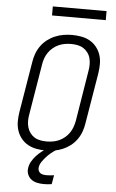

<svg xmlns="http://www.w3.org/2000/svg" viewBox="-70 -960 740 1228"><g transform="rotate(5 300.0 -345.5)"><path d="M253 8Q222 8 192.5 2.5Q163 -3 138 -17Q113 -31 95 -53.5Q77 -76 68 -103.5Q59 -131 59 -161.5Q59 -192 64 -223L118 -548Q122 -575 131.5 -601.5Q141 -628 158 -652Q175 -676 198.5 -694Q222 -712 248.5 -723Q275 -734 302.5 -738.5Q330 -743 357 -743Q387 -743 417 -737.5Q447 -732 471.5 -718Q496 -704 514 -681.5Q532 -659 541 -631.5Q550 -604 550 -573.5Q550 -543 545 -512L491 -187Q487 -160 477.5 -133.5Q468 -107 451 -83Q434 -59 410.5 -41Q387 -23 360.5 -12Q334 -1 306.5 3.5Q279 8 253 8ZM253 -50Q273 -50 293.5 -53.5Q314 -57 333 -65.5Q352 -74 369 -88Q386 -102 398 -119.5Q410 -137 417 -156.5Q424 -176 428 -196L481 -522Q485 -543 485 -564Q485 -585 480 -604.5Q475 -624 463 -640Q451 -656 434.5 -666.5Q418 -677 397.5 -681Q377 -685 356 -685Q336 -685 315.5 -681.5Q295 -678 276 -669.5Q257 -661 240 -647Q223 -633 211 -615.5Q199 -598 192 -578.5Q185 -559 182 -539L128 -213Q124 -192 124 -171Q124 -150 129.5 -130.5Q135 -111 146.5 -95Q158 -79 174.5 -68.5Q191 -58 211.5 -54Q232 -50 253 -50ZM259 223Q237 223 216 218.5Q195 214 179 202Q163 190 155 170Q147 150 151 128Q154 107 165.5 87Q177 67 192.5 50Q208 33 226.5 18.5Q245 4 265 -7L267 -8H320L319 0Q302 10 286.5 23Q271 36 257.5 51Q244 66 232.5 82.5Q221 99 218 118Q216 129 219.5 139Q223 149 231 155Q239 161 249.5 163Q260 165 271 165Q283 165 295 164Q307 163 320 161L310 219Q297 221 284.5 222Q272 223 259 223ZM218 -856V-914H563V-856Z"/></g></svg>

Font: Iosevka SS04 Lt Ex Obl
Style: Regular
Weight: 300
Width: 7
Italic angle: -9°
Monospace: yes
Designer: Belleve Invis
Foundry: Belleve Invis
Version: Version 19.0.0; ttfautohint (v1.8.4)